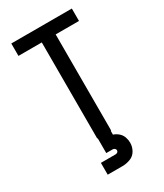

<svg xmlns="http://www.w3.org/2000/svg" viewBox="-231 -824 962 1126"><g transform="rotate(-30 250.0 -260.5)"><path d="M203 0H297V-651H455V-735H45V-651H203ZM150 214H250Q277 214 303.5 204Q330 194 344 169.5Q358 145 358 117Q358 97 351 78Q344 59 328.5 45.5Q313 32 294 26V0H206V100H250Q257 100 263 105Q269 110 269 117Q269 125 263 129.5Q257 134 250 134H150Z"/></g></svg>

Font: Iosevka SS08 Medium
Style: Regular
Weight: 500
Monospace: yes
Designer: Belleve Invis
Foundry: Belleve Invis
Version: Version 3.4.3; ttfautohint (v1.8.3)